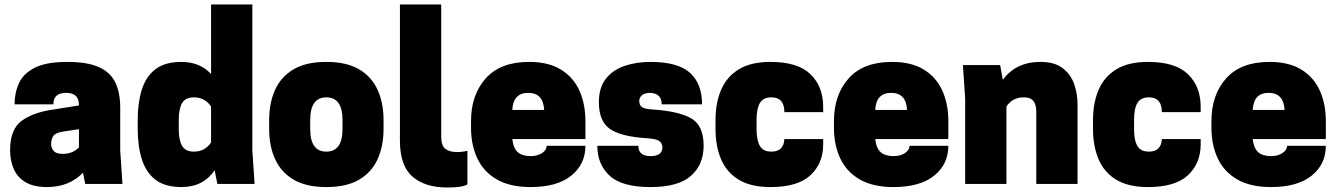

<svg xmlns="http://www.w3.org/2000/svg" viewBox="-20 -820 5956 856"><path d="M190 14Q129 14 92.5 -8.5Q56 -31 40.5 -68.5Q25 -106 25 -150Q25 -245 78 -282.5Q131 -320 220 -332L332 -350V-352Q332 -406 275 -406Q218 -406 218 -355H45Q45 -407 65 -450Q85 -493 136 -518.5Q187 -544 280 -544Q370 -544 421.5 -520.5Q473 -497 494.5 -451.5Q516 -406 516 -340V-150L526 0H360L350 -50Q288 14 190 14ZM260 -134Q304 -134 332 -163V-244Q296 -239 261.5 -233.5Q227 -228 217.5 -213.5Q208 -199 208 -177Q208 -161 219 -147.5Q230 -134 260 -134Z M789 14Q716 14 673.5 -18.5Q631 -51 612.5 -109.5Q594 -168 594 -245V-285Q594 -361 612 -419.5Q630 -478 672.5 -511Q715 -544 789 -544Q871 -544 921 -490V-800H1105V-150L1115 0H949L937 -61Q886 14 789 14ZM844 -144Q894 -144 921 -185V-345Q894 -386 844 -386Q807 -386 792 -360.5Q777 -335 777 -285V-245Q777 -195 792 -169.5Q807 -144 844 -144Z M1435 14Q1346 14 1290 -18.5Q1234 -51 1207 -109.5Q1180 -168 1180 -245V-285Q1180 -360 1206 -418.5Q1232 -477 1288 -510.5Q1344 -544 1435 -544Q1524 -544 1580 -511.5Q1636 -479 1663 -420.5Q1690 -362 1690 -285V-245Q1690 -170 1664 -111.5Q1638 -53 1582 -19.5Q1526 14 1435 14ZM1435 -144Q1507 -144 1507 -245V-285Q1507 -386 1435 -386Q1363 -386 1363 -285V-245Q1363 -144 1435 -144Z M1763 -800H1947V-213Q1947 -170 1966 -156Q1985 -142 2018 -142Q2030 -142 2044.5 -144Q2059 -146 2064 -148V2Q2042 16 1975 16Q1875 16 1819 -32.5Q1763 -81 1763 -193Z M2345 14Q2255 14 2196 -19.5Q2137 -53 2108.5 -113Q2080 -173 2080 -250V-280Q2080 -397 2145.5 -470.5Q2211 -544 2339 -544Q2425 -544 2480.5 -510Q2536 -476 2563 -416.5Q2590 -357 2590 -280V-200H2264Q2269 -158 2289 -141Q2309 -124 2346 -124Q2376 -124 2396.5 -137.5Q2417 -151 2417 -170H2590Q2590 -88 2527 -37Q2464 14 2345 14ZM2406 -330Q2402 -406 2335 -406Q2268 -406 2264 -330Z M2880 14Q2752 14 2697.5 -37Q2643 -88 2643 -170H2826Q2826 -124 2880 -124Q2933 -124 2933 -163Q2933 -180 2921 -190Q2909 -200 2873 -203Q2750 -210 2700 -244.5Q2650 -279 2650 -364Q2650 -430 2681.5 -469.5Q2713 -509 2765.5 -526.5Q2818 -544 2880 -544Q3002 -544 3056 -495.5Q3110 -447 3110 -355H2930Q2930 -403 2880 -406Q2854 -406 2842 -395.5Q2830 -385 2830 -370Q2830 -350 2843 -342Q2856 -334 2888 -332Q3002 -325 3059.5 -293.5Q3117 -262 3117 -171Q3117 -86 3060.5 -36Q3004 14 2880 14Z M3415 14Q3328 14 3274 -18.5Q3220 -51 3195 -109.5Q3170 -168 3170 -245V-285Q3170 -361 3195 -419.5Q3220 -478 3274 -511Q3328 -544 3415 -544Q3537 -544 3593.5 -489Q3650 -434 3650 -344V-320H3477Q3477 -386 3419 -386Q3383 -386 3368 -361Q3353 -336 3353 -285V-245Q3353 -194 3368 -169Q3383 -144 3419 -144Q3474 -144 3477 -200H3650V-176Q3650 -92 3593.5 -39Q3537 14 3415 14Z M3963 14Q3873 14 3814 -19.5Q3755 -53 3726.5 -113Q3698 -173 3698 -250V-280Q3698 -397 3763.5 -470.5Q3829 -544 3957 -544Q4043 -544 4098.5 -510Q4154 -476 4181 -416.5Q4208 -357 4208 -280V-200H3882Q3887 -158 3907 -141Q3927 -124 3964 -124Q3994 -124 4014.5 -137.5Q4035 -151 4035 -170H4208Q4208 -88 4145 -37Q4082 14 3963 14ZM4024 -330Q4020 -406 3953 -406Q3886 -406 3882 -330Z M4784 0H4600V-325Q4600 -337 4596.5 -351Q4593 -365 4581.5 -375.5Q4570 -386 4544 -386Q4494 -386 4467 -345V0H4283V-380L4273 -530H4439L4451 -464Q4509 -544 4619 -544Q4682 -544 4718 -516Q4754 -488 4769 -445Q4784 -402 4784 -355Z M5098 14Q5011 14 4957 -18.5Q4903 -51 4878 -109.5Q4853 -168 4853 -245V-285Q4853 -361 4878 -419.5Q4903 -478 4957 -511Q5011 -544 5098 -544Q5220 -544 5276.5 -489Q5333 -434 5333 -344V-320H5160Q5160 -386 5102 -386Q5066 -386 5051 -361Q5036 -336 5036 -285V-245Q5036 -194 5051 -169Q5066 -144 5102 -144Q5157 -144 5160 -200H5333V-176Q5333 -92 5276.5 -39Q5220 14 5098 14Z M5646 14Q5556 14 5497 -19.5Q5438 -53 5409.5 -113Q5381 -173 5381 -250V-280Q5381 -397 5446.5 -470.5Q5512 -544 5640 -544Q5726 -544 5781.5 -510Q5837 -476 5864 -416.5Q5891 -357 5891 -280V-200H5565Q5570 -158 5590 -141Q5610 -124 5647 -124Q5677 -124 5697.5 -137.5Q5718 -151 5718 -170H5891Q5891 -88 5828 -37Q5765 14 5646 14ZM5707 -330Q5703 -406 5636 -406Q5569 -406 5565 -330Z"/></svg>

Font: Tanohe Sans Black
Style: Regular
Weight: 900
Designer: Village Type and Design LLC & Cristiano Sobral
Foundry: Cooper Hewitt Smithsonian Design Museum
Version: Version 1.00;March 11, 2020;FontCreator 12.0.0.2522 64-bit; 